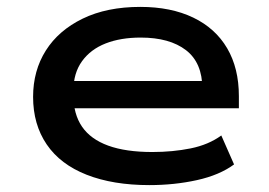

<svg xmlns="http://www.w3.org/2000/svg" viewBox="-20 -528 780 557"><path d="M413 9Q308 9 231.5 -21Q155 -51 115.5 -109Q76 -167 76 -247Q76 -323 113 -381.5Q150 -440 220 -474Q290 -508 387 -508Q476 -508 540.5 -477Q605 -446 639 -388Q673 -330 673 -249V-214H168V-293H591L567 -271Q567 -346 519.5 -382.5Q472 -419 388 -419Q330 -419 286.5 -402Q243 -385 218 -350.5Q193 -316 193 -265V-252Q193 -197 218 -160.5Q243 -124 294 -105.5Q345 -87 422 -87Q481 -87 533 -97.5Q585 -108 622 -135L659 -51Q617 -20 551.5 -5.5Q486 9 413 9Z"/></svg>

Font: Nunito Sans 7pt Expanded SemiBold
Style: Regular
Weight: 600
Width: 7
Designer: Vernon Adams
Foundry: Vernon Adams
Version: Version 3.101;gftools[0.9.27]